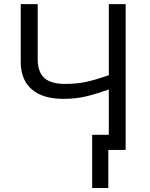

<svg xmlns="http://www.w3.org/2000/svg" viewBox="-20 -734 733 940"><path d="M595.2 0H510.3V186.5H431.2V-74.2H512.7V-295.9Q455.6 -275.4 404.3 -262.7Q353 -250 290.5 -250Q189.5 -250 135.5 -296.6Q81.5 -343.3 81.5 -430.7V-713.9H164.6V-442.4Q164.6 -383.3 196 -353.3Q227.5 -323.2 298.8 -323.2Q358.9 -323.2 406.5 -334.2Q454.1 -345.2 512.7 -365.7V-713.9H595.2Z"/></svg>

Font: Open Sans
Style: Regular
Weight: 400
Designer: Monotype Design Team
Foundry: Monotype Imaging Inc.
Version: Version 3.000; ttfautohint (v1.8.4)